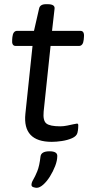

<svg xmlns="http://www.w3.org/2000/svg" viewBox="-20 -670 430 915"><path d="M227 6Q87 6 101 -128L135 -451H55Q35 -451 38 -481L39 -493Q42 -523 62 -523H142L166 -628Q170 -650 199 -650H207Q243 -650 240 -628L228 -523H363Q383 -523 380 -493L379 -481Q376 -451 356 -451H221L188 -138Q184 -95 201 -81.5Q218 -68 267 -68Q283 -68 300 -71.5Q317 -75 330.5 -78Q344 -81 347 -81Q353 -81 353 -73Q353 -70 352.5 -59.5Q352 -49 349 -37Q345 -21 323.5 -11.5Q302 -2 275 2Q248 6 227 6ZM155 225Q148 225 139 222Q130 219 130 211Q130 200 138.5 186Q147 172 157.5 146.5Q168 121 173 76Q176 51 216 51Q253 51 253 73Q253 95 243 121Q233 147 218 171Q203 195 186 210Q169 225 155 225Z"/></svg>

Font: Asap Expanded Expanded Regular
Style: Italic
Weight: 400
Width: 7
Italic angle: -6°
Designer: Pablo Cosgaya
Foundry: Omnibus-Type
Version: Version 3.001; ttfautohint (v1.8.4.7-5d5b)